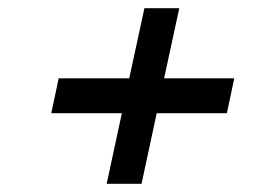

<svg xmlns="http://www.w3.org/2000/svg" viewBox="-20 -603 651 468"><path d="M240 -155 277 -327H105L123 -412H295L332 -583H417L380 -412H551L533 -327H362L325 -155Z"/></svg>

Font: Plus Jakarta Display
Style: Italic
Weight: 400
Italic angle: -12°
Designer: Gumpita Rahayu
Foundry: Tokotype Studio
Version: Version 1.000